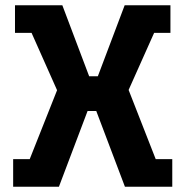

<svg xmlns="http://www.w3.org/2000/svg" viewBox="-20 -710 705 730"><path d="M30 -105H93L197 -367L100 -585H37V-690H217L319 -420H352L454 -690H628V-585H566L469 -368L572 -105H635V0H455L346 -288H313L204 0H30Z"/></svg>

Font: Mozilla Headline BETA
Style: Bold
Weight: 700
Designer: Studio DRAMA
Foundry: Studio DRAMA
Version: Version 0.100